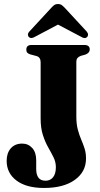

<svg xmlns="http://www.w3.org/2000/svg" viewBox="-20 -920 498 952"><path d="M406.5 -134Q406.5 -68 350.8 -28Q295 12 198.5 12Q110.5 12 61.8 -24.8Q13 -61.5 13 -122.5Q13 -161 33.5 -184.5Q54 -208 90 -208Q120 -208 139.8 -186.2Q159.5 -164.5 159.5 -125.5V-81.5Q159.5 -54.5 170.5 -39.2Q181.5 -24 206 -24Q229.5 -24 243.2 -41.2Q257 -58.5 257 -91Q257 -116.5 245.5 -139.8Q234 -163 219 -189.2Q204 -215.5 192.8 -250Q181.5 -284.5 181.5 -332.5V-611Q181.5 -636 161.5 -642L129.5 -650.5Q119.5 -654 115 -659Q110.5 -664 110.5 -674Q110.5 -697 136.5 -697H398.5Q425 -697 425 -674.5Q425 -658 404 -649.5L380.5 -643Q358.5 -635 358.5 -615V-342.5Q358.5 -304.5 365.8 -277.5Q373 -250.5 382.5 -228.5Q392 -206.5 399.2 -184.2Q406.5 -162 406.5 -134ZM154 -738Q134.5 -726 123.5 -736Q119 -740 118.5 -747.5Q118 -755 125.5 -763.5L229 -875.5Q239 -887 247 -893.5Q255 -900 267.5 -900Q280 -900 288 -893.5Q296 -887 306.5 -875.5L410 -763.5Q417 -755 416.5 -747.5Q416 -740 411.5 -736Q400.5 -725.5 381.5 -738L267.5 -798Z"/></svg>

Font: Fraunces 144pt S050
Style: Bold
Weight: 700
Version: Version 1.000; ttfautohint (v1.8.3)